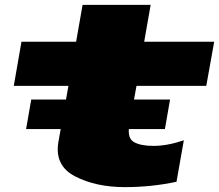

<svg xmlns="http://www.w3.org/2000/svg" viewBox="-20 -757 898 787"><path d="M87 -228H656L677 -349H108ZM491.5 10Q601.5 10 703.5 -12L733.5 -182Q666 -159 609 -159Q556 -159 528.5 -175Q501 -191 510 -243L539.5 -405H825.5L858 -586H571L597.5 -737H318.5L292 -586H68L36.5 -405H260.5L219.5 -176Q202.5 -78 288 -34Q373.5 10 491.5 10Z"/></svg>

Font: Anybody ExtraExpanded Black
Style: Italic
Weight: 900
Width: 8
Italic angle: -10°
Version: Version 1.113;gftools[0.9.25]